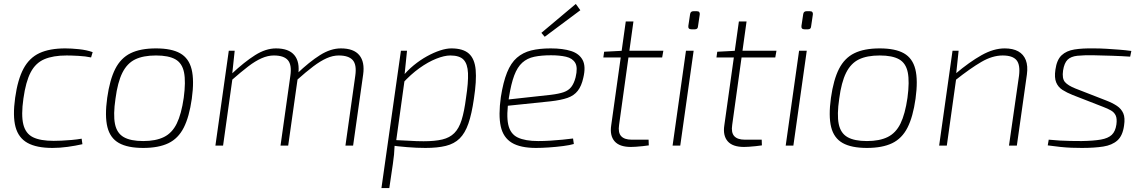

<svg xmlns="http://www.w3.org/2000/svg" viewBox="-20 -740 5816 976"><path d="M312 -494Q342 -494 381 -490Q420 -486 451 -475L443 -448Q416 -454 379 -456Q342 -458 319 -458Q250 -458 205.5 -439Q161 -420 136 -372.5Q111 -325 99 -239Q87 -155 98.5 -108Q110 -61 147.5 -42.5Q185 -24 253 -24Q268 -24 292 -25Q316 -26 344 -28.5Q372 -31 395 -35L399 -7Q364 1 324 6.5Q284 12 247 12Q166 12 120 -13.5Q74 -39 59 -94.5Q44 -150 57 -243Q70 -336 99.5 -391Q129 -446 180.5 -470Q232 -494 312 -494Z M773 -494Q852 -494 896 -469Q940 -444 954 -388Q968 -332 955 -238Q942 -146 914 -91Q886 -36 836 -12Q786 12 708 12Q629 12 584.5 -13Q540 -38 526 -94Q512 -150 525 -243Q538 -335 566 -390Q594 -445 644 -469.5Q694 -494 773 -494ZM773 -458Q708 -458 667 -438Q626 -418 602 -370Q578 -322 567 -238Q555 -157 564.5 -110Q574 -63 609 -43Q644 -23 708 -23Q772 -23 813.5 -43.5Q855 -64 878.5 -112Q902 -160 914 -243Q925 -325 915.5 -372Q906 -419 871.5 -438.5Q837 -458 773 -458Z M1173 -482 1160 -360 1162 -343 1114 0H1075L1143 -482ZM1383 -494Q1448 -494 1476.5 -459.5Q1505 -425 1496 -361L1445 0H1406L1456 -355Q1464 -410 1443.5 -434Q1423 -458 1372 -458Q1342 -458 1310 -444Q1278 -430 1242 -402.5Q1206 -375 1157 -332L1158 -365Q1222 -425 1276.5 -459.5Q1331 -494 1383 -494ZM1713 -494Q1778 -494 1806.5 -459.5Q1835 -425 1826 -361L1775 0H1736L1786 -355Q1794 -411 1773 -434.5Q1752 -458 1702 -458Q1672 -458 1640.5 -444Q1609 -430 1572.5 -402.5Q1536 -375 1488 -332L1489 -365Q1553 -426 1607 -460Q1661 -494 1713 -494Z M2274 -494Q2334 -494 2363.5 -467.5Q2393 -441 2398 -385Q2403 -329 2389 -238Q2378 -161 2361 -112Q2344 -63 2316.5 -36Q2289 -9 2246.5 1.5Q2204 12 2143 12Q2121 12 2097.5 11Q2074 10 2050 8Q2026 6 2002 3.5Q1978 1 1954 -3L1967 -29Q2022 -27 2060 -24.5Q2098 -22 2133 -22Q2191 -22 2228.5 -31Q2266 -40 2289.5 -63.5Q2313 -87 2326.5 -130Q2340 -173 2349 -243Q2361 -321 2359 -368Q2357 -415 2336.5 -436.5Q2316 -458 2269 -458Q2239 -458 2197.5 -441.5Q2156 -425 2112 -393.5Q2068 -362 2026 -316L2022 -346Q2050 -381 2083 -408Q2116 -435 2150.5 -454Q2185 -473 2217 -483.5Q2249 -494 2274 -494ZM2049 -482 2036 -355 2039 -350 1993 -18 1986 -1Q1985 25 1983 46Q1981 67 1977 94L1959 216H1919L2018 -482Z M2779 -494Q2842 -494 2883.5 -480.5Q2925 -467 2942 -434.5Q2959 -402 2945 -344Q2936 -303 2917 -278.5Q2898 -254 2865 -242.5Q2832 -231 2779 -225L2538 -200L2543 -232L2780 -258Q2821 -263 2845.5 -271.5Q2870 -280 2884 -298Q2898 -316 2906 -347Q2918 -397 2904 -420.5Q2890 -444 2857.5 -451.5Q2825 -459 2781 -459Q2732 -459 2696 -451.5Q2660 -444 2635 -421.5Q2610 -399 2594 -356.5Q2578 -314 2567 -244Q2553 -155 2563.5 -107Q2574 -59 2612 -41Q2650 -23 2716 -23Q2745 -23 2777.5 -25Q2810 -27 2840 -30Q2870 -33 2893 -36L2897 -8Q2877 -2 2842 2.5Q2807 7 2770 9.5Q2733 12 2705 12Q2625 12 2581.5 -14.5Q2538 -41 2525.5 -97.5Q2513 -154 2526 -247Q2538 -323 2557.5 -371.5Q2577 -420 2607.5 -446.5Q2638 -473 2680 -483.5Q2722 -494 2779 -494ZM2907 -720 2930 -688 2749 -553 2732 -573Z M3200 -631 3127 -105Q3121 -66 3137.5 -48Q3154 -30 3191 -30H3277L3278 -1Q3265 1 3246.5 3Q3228 5 3212 6Q3196 7 3187 7Q3129 7 3104 -22Q3079 -51 3087 -103L3161 -631ZM3352 -482 3346 -448H3047L3051 -477L3146 -482Z M3506 -482 3438 0H3399L3467 -482ZM3522 -683Q3531 -683 3534.5 -678.5Q3538 -674 3537 -666L3528 -605Q3527 -591 3512 -591H3495Q3477 -591 3479 -608L3488 -668Q3490 -683 3505 -683Z M3775 -631 3702 -105Q3696 -66 3712.5 -48Q3729 -30 3766 -30H3852L3853 -1Q3840 1 3821.5 3Q3803 5 3787 6Q3771 7 3762 7Q3704 7 3679 -22Q3654 -51 3662 -103L3736 -631ZM3927 -482 3921 -448H3622L3626 -477L3721 -482Z M4081 -482 4013 0H3974L4042 -482ZM4097 -683Q4106 -683 4109.5 -678.5Q4113 -674 4112 -666L4103 -605Q4102 -591 4087 -591H4070Q4052 -591 4054 -608L4063 -668Q4065 -683 4080 -683Z M4452 -494Q4531 -494 4575 -469Q4619 -444 4633 -388Q4647 -332 4634 -238Q4621 -146 4593 -91Q4565 -36 4515 -12Q4465 12 4387 12Q4308 12 4263.5 -13Q4219 -38 4205 -94Q4191 -150 4204 -243Q4217 -335 4245 -390Q4273 -445 4323 -469.5Q4373 -494 4452 -494ZM4452 -458Q4387 -458 4346 -438Q4305 -418 4281 -370Q4257 -322 4246 -238Q4234 -157 4243.5 -110Q4253 -63 4288 -43Q4323 -23 4387 -23Q4451 -23 4492.5 -43.5Q4534 -64 4557.5 -112Q4581 -160 4593 -243Q4604 -325 4594.5 -372Q4585 -419 4550.5 -438.5Q4516 -458 4452 -458Z M5087 -494Q5129 -494 5156 -479Q5183 -464 5194.5 -434.5Q5206 -405 5200 -361L5149 0H5109L5160 -355Q5167 -411 5147 -434.5Q5127 -458 5077 -458Q5025 -458 4969 -425.5Q4913 -393 4836 -332L4837 -365Q4908 -425 4969.5 -459.5Q5031 -494 5087 -494ZM4853 -482 4840 -360 4841 -343 4793 0H4754L4822 -482Z M5540 -494Q5572 -494 5605 -492Q5638 -490 5670 -487.5Q5702 -485 5731 -481L5725 -452Q5681 -455 5634.5 -456.5Q5588 -458 5541 -459Q5489 -460 5456.5 -456.5Q5424 -453 5407 -436.5Q5390 -420 5384 -382Q5378 -341 5393.5 -323Q5409 -305 5447 -290L5601 -230Q5635 -217 5657.5 -202Q5680 -187 5690 -164Q5700 -141 5694 -102Q5687 -50 5660 -26Q5633 -2 5588 5Q5543 12 5480 12Q5452 12 5426 11Q5400 10 5371 7Q5342 4 5306 -1L5311 -30Q5341 -27 5368 -25.5Q5395 -24 5422 -23.5Q5449 -23 5478 -23Q5539 -24 5576 -30.5Q5613 -37 5631.5 -54.5Q5650 -72 5655 -107Q5659 -137 5651.5 -153Q5644 -169 5627.5 -178.5Q5611 -188 5587 -197L5433 -257Q5403 -269 5381 -283Q5359 -297 5349 -321Q5339 -345 5345 -386Q5352 -436 5376.5 -459Q5401 -482 5441.5 -488.5Q5482 -495 5540 -494Z"/></svg>

Font: Exo 2 ExtraLight
Style: Italic
Weight: 250
Italic angle: -8°
Designer: Natanael Gama
Foundry: Natanael Gama
Version: Version 2.010